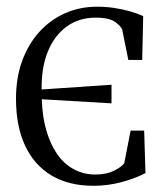

<svg xmlns="http://www.w3.org/2000/svg" viewBox="-20 -558 508 588"><path d="M266.5 11Q190.5 11 137.5 -20.8Q84.5 -52.5 56.8 -112Q29 -171.5 29 -255.5Q29 -320.5 48.2 -372.5Q67.5 -424.5 101.5 -461.5Q135.5 -498.5 180.5 -518Q225.5 -537.5 277.5 -537.5Q303.5 -537.5 329 -533.8Q354.5 -530 377.5 -523.5Q400.5 -517 418.5 -508.5L415.5 -374.5H373L354.5 -466Q352.5 -476 333.8 -490Q315 -504 273 -504Q222.5 -504 185 -477.2Q147.5 -450.5 127 -401.2Q106.5 -352 107.5 -284L321.5 -298.5V-241.5L108 -254Q109.5 -201.5 121.8 -159Q134 -116.5 155 -86.2Q176 -56 205.8 -39.8Q235.5 -23.5 272.5 -23.5Q305.5 -23.5 328.8 -35Q352 -46.5 360.5 -58L380 -158H421.5L425.5 -28Q394 -11.5 352 -0.2Q310 11 266.5 11Z"/></svg>

Font: Merriweather 96pt Light
Style: Regular
Weight: 300
Version: Version 2.100